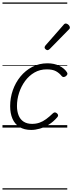

<svg xmlns="http://www.w3.org/2000/svg" viewBox="-20 -1030 584 1550"><path d="M232 19Q175 19 137 -5Q99 -29 80.5 -72Q62 -115 62 -173Q62 -240 83.5 -301.5Q105 -363 145 -412Q185 -461 240.5 -490Q296 -519 363 -519Q418 -519 459 -498.5Q500 -478 520 -447Q526 -438 524 -431Q522 -424 512 -415Q501 -408 493 -408Q485 -408 478 -416Q459 -440 432 -455Q405 -470 357 -470Q302 -470 258 -444.5Q214 -419 182.5 -376Q151 -333 134 -280.5Q117 -228 117 -174Q117 -132 130 -99Q143 -66 170.5 -48Q198 -30 239 -30Q271 -30 298.5 -39.5Q326 -49 352.5 -68.5Q379 -88 408 -116Q417 -124 425 -122.5Q433 -121 440 -115Q448 -108 449 -100Q450 -92 442 -83Q411 -47 374.5 -24.5Q338 -2 301.5 8.5Q265 19 232 19ZM363 -625Q357 -625 348.5 -632Q340 -639 340 -646Q340 -650 341.5 -654Q343 -658 347 -663L491 -827Q497 -835 501.5 -837.5Q506 -840 511 -840Q518 -840 526 -835Q534 -830 539 -822.5Q544 -815 544 -808Q544 -803 542.5 -799.5Q541 -796 536 -792L381 -634Q371 -625 363 -625ZM0 490H523V500H0ZM0 -20H523V0H0ZM0 -505H523V-500H0ZM0 -1010H523V-1000H0Z"/></svg>

Font: Playwrite BE VLG Guides
Style: Regular
Weight: 400
Designer: Veronika Burian, José Scaglione
Foundry: TypeTogether
Version: Version 1.003